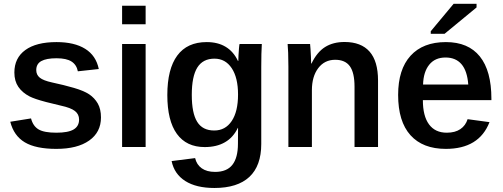

<svg xmlns="http://www.w3.org/2000/svg" viewBox="-20 -754 2579 985"><path d="M498 -151.4Q498 -75.7 437.5 -33Q377 9.8 269 9.8Q163.6 9.8 107.2 -23.9Q50.8 -57.6 32.7 -129.4L139.2 -146.5Q149.4 -106.9 178 -90.1Q206.5 -73.2 269 -73.2Q329.6 -73.2 357.7 -89.8Q385.7 -106.4 385.7 -140.6Q385.7 -168 364.3 -184.6Q342.8 -201.2 293 -211.9Q248.5 -222.2 217 -230.5Q185.5 -238.8 165 -245.8Q144.5 -252.9 131.8 -259.3Q94.2 -278.8 74 -308.6Q53.7 -338.4 53.7 -381.8Q53.7 -456.5 109.9 -497.3Q166 -538.1 270 -538.1Q361.8 -538.1 417.2 -503.4Q472.7 -468.8 486.8 -399.9L379.4 -388.2Q373 -421.4 347.2 -438.2Q321.3 -455.1 270 -455.1Q217.8 -455.1 191.9 -440.7Q166 -426.3 166 -394.5Q166 -370.1 184.1 -355.5Q202.1 -340.8 246.6 -331.1Q308.6 -317.9 358.9 -303.2Q409.2 -288.6 437 -270.5Q465.3 -251.5 481.7 -222.9Q498 -194.3 498 -151.4Z M727.1 -724.6V-629.4H606.4V-724.6ZM727.1 -528.3V0H606.4V-528.3Z M1080.1 210.4Q986.8 210.4 930.4 174.6Q874 138.7 860.4 72.3L981 57.1Q988.8 90.8 1014.9 109.4Q1041 127.9 1083.5 127.9Q1143.6 127.9 1172.1 91.6Q1200.7 55.2 1200.7 -16.6L1201.2 -98.1H1200.2Q1176.8 -48.8 1134 -24.2Q1091.3 0.5 1030.3 0.5Q936.5 0.5 887.5 -67.1Q838.4 -134.8 838.4 -266.6Q838.4 -399.9 889.4 -469Q940.4 -538.1 1040.5 -538.1Q1097.7 -538.1 1137.9 -513.7Q1178.2 -489.3 1200.7 -441.4H1202.6Q1202.6 -452.6 1203.6 -471.2Q1204.6 -489.7 1206.1 -506.8Q1207.5 -523.9 1209 -528.3H1323.2Q1320.3 -484.4 1320.3 -410.6V-15.6Q1320.3 96.7 1259.3 153.6Q1198.2 210.4 1080.1 210.4ZM1201.2 -269Q1201.2 -355.5 1168.7 -404.3Q1136.2 -453.1 1080.1 -453.1Q1021 -453.1 992.4 -407.7Q963.9 -362.3 963.9 -267.1Q963.9 -173.8 991.5 -129.2Q1019 -84.5 1079.1 -84.5Q1136.2 -84.5 1168.7 -133.1Q1201.2 -181.6 1201.2 -269Z M1580.1 -291V0H1459.5V-412.1Q1459.5 -455.6 1458.3 -483.2Q1457 -510.7 1455.6 -528.3H1570.8Q1571.8 -521.5 1573 -502.2Q1574.2 -482.9 1575.2 -462.2Q1576.2 -441.4 1576.2 -428.2H1578.1Q1606.4 -486.8 1647.7 -512.7Q1689 -538.6 1747.6 -538.6Q1832.5 -538.6 1876 -489.3Q1919.4 -439.9 1919.4 -340.8V0H1798.8V-309.1Q1798.8 -380.9 1774.9 -414.1Q1751 -447.3 1699.7 -447.3Q1645 -447.3 1612.5 -404.3Q1580.1 -361.3 1580.1 -291Z M2149.4 -240.2Q2149.4 -158.7 2180.9 -116Q2212.4 -73.2 2272 -73.2Q2314.9 -73.2 2341.8 -91.6Q2368.7 -109.9 2378.9 -142.6L2491.2 -127.4Q2438 9.8 2267.1 9.8Q2148.9 9.8 2085.7 -60.5Q2022.5 -130.9 2022.5 -267.1Q2022.5 -397.9 2086.2 -468Q2149.9 -538.1 2267.6 -538.1Q2382.3 -538.1 2441.7 -464.4Q2501 -390.6 2501 -247.1V-240.2ZM2382.3 -320.3Q2377 -390.6 2347.4 -424.8Q2317.9 -459 2265.6 -459Q2211.9 -459 2182.1 -422.1Q2152.3 -385.3 2150.4 -320.3ZM2424.8 -715.8 2260.7 -580.6H2189.9V-593.8L2307.1 -734.4H2424.8Z"/></svg>

Font: Arimo SemiBold
Style: Regular
Weight: 600
Designer: Steve Matteson
Foundry: Monotype Imaging Inc.
Version: Version 1.33